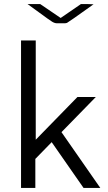

<svg xmlns="http://www.w3.org/2000/svg" viewBox="-20 -920 529 940"><path d="M115 -900H177L277 -832L376 -900H411L438 -899Q315 -811 308 -808Q303 -806 295 -806H259Q248 -806 235.5 -813.5Q223 -821 170 -860Q137 -884 115 -900ZM83 0V-722H155V-236L359 -445H449L281 -273L471 0H389L233 -224L153 -142V0Z"/></svg>

Font: CMU Sans Serif
Style: Medium
Weight: 500
Version: Version 0.7.0